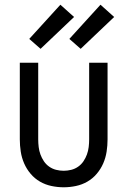

<svg xmlns="http://www.w3.org/2000/svg" viewBox="-20 -786 540 814"><path d="M250 8Q224 8 198 2.5Q172 -3 149.5 -16Q127 -29 110 -49Q93 -69 82.5 -93Q72 -117 68 -143Q64 -169 64 -195V-520H142V-195Q142 -179 144 -162.5Q146 -146 151.5 -131Q157 -116 166 -102.5Q175 -89 188.5 -79.5Q202 -70 218 -66Q234 -62 250 -62Q266 -62 282 -66Q298 -70 311.5 -79.5Q325 -89 334 -102.5Q343 -116 348.5 -131Q354 -146 356 -162.5Q358 -179 358 -195V-520H436V-195Q436 -169 432 -143Q428 -117 417.5 -93Q407 -69 390 -49Q373 -29 350.5 -16Q328 -3 302 2.5Q276 8 250 8ZM322 -579 274 -621 406 -766 464 -714ZM152 -579 104 -621 236 -766 294 -714Z"/></svg>

Font: Iosevka Term SS14
Style: Regular
Weight: 400
Monospace: yes
Designer: Belleve Invis
Foundry: Belleve Invis
Version: Version 24.1.1; ttfautohint (v1.8.4)